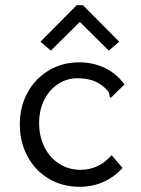

<svg xmlns="http://www.w3.org/2000/svg" viewBox="-20 -705 540 736"><path d="M56 -228Q56 -296 85.5 -350Q115 -404 167 -435Q219 -466 284 -466Q339 -466 384 -443.5Q429 -421 457 -381L412 -337L405 -330L400 -335Q400 -344 396.5 -351.5Q393 -359 381 -369Q360 -388 335 -396.5Q310 -405 276 -405Q237 -405 203.5 -383.5Q170 -362 150 -323Q130 -284 130 -233Q130 -182 150.5 -141Q171 -100 207.5 -77Q244 -54 289 -54Q358 -54 408 -110L450 -61Q383 11 285 11Q219 11 167 -20Q115 -51 85.5 -105.5Q56 -160 56 -228ZM135 -545 274 -685H298L437 -545L397 -511L286 -621L175 -511Z"/></svg>

Font: Vazir Code FD
Style: Code-FD
Weight: 400
Foundry: DejaVu fonts team - Redesigned by Saber Rastikerdar
Version: Version 1.1.2